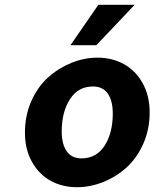

<svg xmlns="http://www.w3.org/2000/svg" viewBox="-20 -761 640 793"><path d="M271 -574.2 386.2 -741.2H536.1L377.9 -574.2ZM297.9 12.2Q238.3 12.2 190.2 -13.7Q142.1 -39.6 112.5 -91.6Q83 -143.6 83 -212.9Q83 -283.2 109.1 -342.8Q135.3 -402.3 178.2 -440.9Q221.2 -479.5 274.4 -501.2Q327.6 -522.9 382.8 -522.9Q441.9 -522.9 490.5 -496.8Q539.1 -470.7 568.6 -418.5Q598.1 -366.2 598.1 -296.9Q598.1 -226.6 571.8 -167.2Q545.4 -107.9 502.7 -69.3Q460 -30.8 406.5 -9.3Q353 12.2 297.9 12.2ZM316.9 -106.9Q377.9 -106.9 411.9 -159.2Q445.8 -211.4 445.8 -292Q445.8 -344.7 425.3 -374.3Q404.8 -403.8 363.8 -403.8Q302.7 -403.8 268.8 -351.1Q234.9 -298.3 234.9 -217.8Q234.9 -166 255.4 -136.5Q275.9 -106.9 316.9 -106.9Z"/></svg>

Font: Office Code Pro Bold Italic
Style: Regular
Weight: 700
Italic angle: -9°
Designer: Nathan Rutzky & Paul D. Hunt
Foundry: Adobe Systems Incorporated
Version: Version 1.004;PS 001.004;hotconv 1.0.70;makeotf.lib2.5.58329